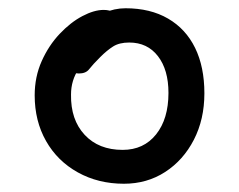

<svg xmlns="http://www.w3.org/2000/svg" viewBox="-20 -725 579 465"><path d="M280 -280Q218 -280 168.5 -307.5Q119 -335 91.5 -383.5Q64 -432 64 -494Q64 -539 81 -577Q98 -615 124.5 -643Q151 -671 179.5 -686Q208 -701 231 -701Q246 -701 257 -694.5Q268 -688 268 -671Q268 -657 264.5 -645Q261 -633 252 -623.5Q243 -614 226 -607Q190 -586 171 -558.5Q152 -531 152 -496Q151 -435 185 -398.5Q219 -362 277 -362Q328 -362 358 -399.5Q388 -437 388 -500Q388 -556 362.5 -589Q337 -622 293 -622Q269 -622 254 -612.5Q239 -603 223 -587Q204 -568 196 -557.5Q188 -547 171 -547Q158 -547 148.5 -555.5Q139 -564 139 -583Q139 -604 151.5 -625Q164 -646 184.5 -664Q205 -682 231 -693.5Q257 -705 284 -705Q344 -705 387 -680Q430 -655 452.5 -609Q475 -563 475 -499Q475 -436 449.5 -386.5Q424 -337 380 -308.5Q336 -280 280 -280Z"/></svg>

Font: Shantell Sans Light
Style: Regular
Weight: 400
Version: Version 1.011;[c5ecc13dd]